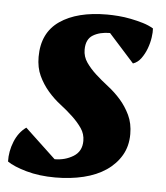

<svg xmlns="http://www.w3.org/2000/svg" viewBox="-45 -552 520 603"><g transform="rotate(5 215.5 -250.0)"><path d="M229 -110Q229 -132 217 -149.5Q205 -167 187 -184Q169 -201 147.5 -217.5Q126 -234 108 -255Q90 -276 78 -301.5Q66 -327 66 -361Q66 -437 120.5 -474.5Q175 -512 269 -512Q285 -512 304.5 -510.5Q324 -509 344 -505Q364 -501 382.5 -495.5Q401 -490 416 -481Q417 -470 414.5 -452.5Q412 -435 405.5 -417.5Q399 -400 388.5 -385.5Q378 -371 363 -366L283 -455Q251 -455 229.5 -442Q208 -429 208 -396Q208 -374 220.5 -356Q233 -338 251 -321.5Q269 -305 291 -288Q313 -271 331 -250.5Q349 -230 361.5 -204Q374 -178 374 -144Q374 -106 357 -77Q340 -48 310.5 -28Q281 -8 240 2Q199 12 151 12Q100 12 59.5 0.5Q19 -11 -1 -25Q-2 -57 10.5 -88Q23 -119 47 -136L144 -45Q177 -45 203 -61Q229 -77 229 -110Z"/></g></svg>

Font: PT Serif
Style: Bold Italic
Weight: 700
Italic angle: -12°
Designer: A.Korolkova, O.Umpeleva, V.Yefimov
Foundry: ParaType Ltd
Version: Version 1.000W OFL